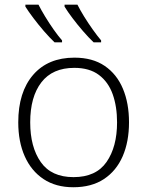

<svg xmlns="http://www.w3.org/2000/svg" viewBox="-20 -786 626 816"><path d="M528.3 -266.1Q528.3 -184.1 501.5 -122.1Q474.6 -60.1 421.9 -25.1Q369.1 9.8 291.5 9.8Q217.3 9.8 165 -24.9Q112.8 -59.6 85.2 -121.6Q57.6 -183.6 57.6 -266.1Q57.6 -394.5 120.8 -467.8Q184.1 -541 296.4 -541Q373.5 -541 425 -505.9Q476.6 -470.7 502.4 -408.9Q528.3 -347.2 528.3 -266.1ZM108.4 -266.1Q108.4 -161.1 153.3 -97.2Q198.2 -33.2 292.5 -33.2Q388.2 -33.2 432.9 -97.7Q477.5 -162.1 477.5 -266.1Q477.5 -333 459 -385.3Q440.4 -437.5 400.4 -467.5Q360.4 -497.6 295.9 -497.6Q203.1 -497.6 155.8 -436Q108.4 -374.5 108.4 -266.1ZM309.1 -766.1Q320.3 -743.7 337.6 -715.6Q355 -687.5 374.3 -660.4Q393.6 -633.3 409.7 -614.3V-606H377.9Q356.4 -626.5 332.8 -653.8Q309.1 -681.2 288.1 -709Q267.1 -736.8 254.4 -757.8V-766.1ZM143.6 -766.1Q154.8 -743.7 171.9 -715.6Q189 -687.5 208 -660.4Q227.1 -633.3 243.7 -614.3V-606H211.9Q190.4 -626.5 166.7 -653.8Q143.1 -681.2 122.1 -709Q101.1 -736.8 87.9 -757.8V-766.1Z"/></svg>

Font: Open Sans Light
Style: Regular
Weight: 300
Designer: Monotype Design Team
Foundry: Monotype Imaging Inc.
Version: Version 3.000; ttfautohint (v1.8.4)